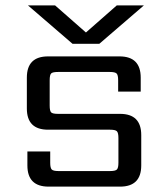

<svg xmlns="http://www.w3.org/2000/svg" viewBox="-20 -695 616 715"><path d="M250 -532 84 -675H185L300 -574L415 -675H516L350 -532ZM421 -89V-181Q421 -200 415.5 -206Q410 -212 390 -212H159Q80 -212 80 -291V-406Q80 -485 159 -485H425Q504 -485 504 -406V-354H420V-396Q420 -416 414 -421.5Q408 -427 389 -427H196Q176 -427 170.5 -421.5Q165 -416 165 -396V-302Q165 -282 170.5 -276.5Q176 -271 196 -271H427Q506 -271 506 -192V-79Q506 0 427 0H161Q82 0 82 -79V-131H167V-89Q167 -70 172.5 -64Q178 -58 198 -58H390Q410 -58 415.5 -64Q421 -70 421 -89Z"/></svg>

Font: Sarpanch
Style: Regular
Weight: 400
Designer: Manushi Parikh (Devanagari and Latin), Jyotish Sonowal (Devanagari)
Foundry: Indian Type Foundry
Version: Version 2.004;PS 1.0;hotconv 1.0.78;makeotf.lib2.5.61930; tt